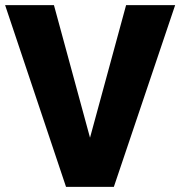

<svg xmlns="http://www.w3.org/2000/svg" viewBox="-22 -731 705 751"><path d="M189 -710.9 330.1 -192.4 471.2 -710.9H663.1L423.3 0H236.3L-2 -710.9Z"/></svg>

Font: Vazirmatn FD Black
Style: Regular
Weight: 900
Designer: Saber Rastikerdar
Foundry: Saber Rastikerdar
Version: Version 33.003